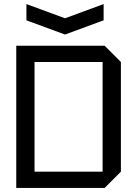

<svg xmlns="http://www.w3.org/2000/svg" viewBox="-20 -925 675 945"><path d="M150 -80H485V-620H150ZM60 0V-700H495L575 -620V-80L495 0ZM490 -905V-825L300 -755L110 -825V-905L300 -835Z"/></svg>

Font: Tektur
Style: Regular
Weight: 400
Designer: Adam Jagosz
Foundry: Adam Jagosz
Version: Version 1.005;gftools[0.9.30]